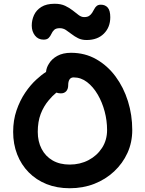

<svg xmlns="http://www.w3.org/2000/svg" viewBox="-20 -992 773 1022"><path d="M351 10Q283 10 228 -12Q173 -34 133 -74.5Q93 -115 71.5 -170Q50 -225 50 -290Q50 -352 68 -404.5Q86 -457 114 -498.5Q142 -540 174 -569Q201 -594 225 -609Q227 -632 240 -652Q255 -678 285 -694.5Q315 -711 358 -711Q432 -711 492 -677Q552 -643 595 -585Q638 -527 661 -453.5Q684 -380 684 -300Q684 -234 658.5 -178Q633 -122 587.5 -79.5Q542 -37 482 -13.5Q422 10 351 10ZM280 -499Q258 -481 240 -459Q212 -426 196.5 -385Q181 -344 181 -290Q181 -239 201.5 -199.5Q222 -160 260 -138Q298 -116 351 -116Q406 -116 451 -139.5Q496 -163 523 -204.5Q550 -246 550 -300Q550 -350 537 -399Q524 -448 500 -489Q476 -530 443.5 -555Q411 -580 372 -580Q357 -580 350 -569Q343 -558 343 -539Q343 -518 332.5 -506.5Q322 -495 304 -495Q292 -495 280 -499ZM212 -781Q183 -781 166 -803Q149 -825 149 -856Q149 -885 161 -911.5Q173 -938 200 -955Q227 -972 271 -972Q304 -972 327 -961Q350 -950 367 -936.5Q384 -923 398.5 -912Q413 -901 428 -901Q445 -901 454.5 -907.5Q464 -914 470.5 -924Q477 -934 482 -944Q487 -954 495 -960.5Q503 -967 517 -967Q540 -967 553.5 -951.5Q567 -936 567 -900Q567 -847 533 -813Q499 -779 441 -779Q415 -779 396 -788.5Q377 -798 361 -810.5Q345 -823 330.5 -832.5Q316 -842 298 -842Q278 -842 268.5 -833Q259 -824 253.5 -811.5Q248 -799 239 -790Q230 -781 212 -781Z"/></svg>

Font: Shantell Sans Light SemiBold
Style: Regular
Weight: 600
Version: Version 1.008;[ac192a2d6]